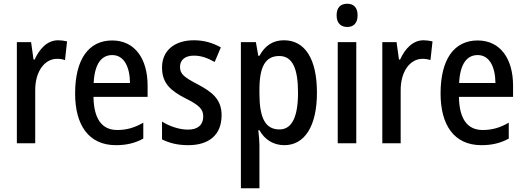

<svg xmlns="http://www.w3.org/2000/svg" viewBox="-20 -765 2799 1025"><path d="M290 -550C233 -550 191 -505 165 -447H159L146 -540H70V0H168V-281C167 -382 217 -451 285 -451C298 -451 315 -449 327 -444L338 -544C322 -548 305 -550 290 -550Z M579 -549C453 -549 381 -448 381 -266C381 -99 452 10 599 10C655 10 701 -1 745 -25V-110C698 -83 656 -71 606 -71C524 -71 481 -130 479 -248H768V-308C768 -450 701 -549 579 -549ZM579 -471C643 -471 673 -407 674 -322H480C485 -423 521 -471 579 -471Z M1163 -150C1163 -235 1112 -274 1037 -314C962 -353 941 -370 941 -408C941 -445 968 -468 1015 -468C1056 -468 1091 -454 1126 -434L1159 -512C1114 -537 1068 -550 1015 -550C912 -550 845 -495 845 -405C845 -320 891 -281 970 -240C1048 -202 1065 -179 1065 -143C1065 -100 1038 -73 984 -73C934 -73 881 -93 845 -116V-21C882 -2 927 10 985 10C1096 10 1163 -45 1163 -150Z M1496 -550C1437 -550 1395 -522 1365 -467H1359L1346 -540H1266V240H1365V8C1365 -12 1362 -40 1359 -70H1365C1392 -21 1438 10 1498 10C1606 10 1672 -91 1672 -270C1672 -454 1606 -550 1496 -550ZM1471 -466C1542 -466 1571 -398 1571 -270C1571 -142 1539 -74 1472 -74C1396 -74 1365 -136 1365 -266V-286C1365 -410 1397 -466 1471 -466Z M1834 -745C1798 -745 1777 -725 1777 -683C1777 -642 1799 -621 1834 -621C1868 -621 1889 -642 1889 -683C1889 -724 1869 -745 1834 -745ZM1882 -540H1783V0H1882Z M2241 -550C2184 -550 2142 -505 2116 -447H2110L2097 -540H2021V0H2119V-281C2118 -382 2168 -451 2236 -451C2249 -451 2266 -449 2278 -444L2289 -544C2273 -548 2256 -550 2241 -550Z M2530 -549C2404 -549 2332 -448 2332 -266C2332 -99 2403 10 2550 10C2606 10 2652 -1 2696 -25V-110C2649 -83 2607 -71 2557 -71C2475 -71 2432 -130 2430 -248H2719V-308C2719 -450 2652 -549 2530 -549ZM2530 -471C2594 -471 2624 -407 2625 -322H2431C2436 -423 2472 -471 2530 -471Z"/></svg>

Font: Noto Sans Kannada Condensed Medium
Style: Regular
Weight: 500
Width: 3
Designer: Jelle Bosma - Monotype Design Team
Foundry: Monotype Imaging Inc.
Version: Version 2.005